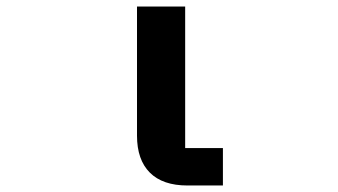

<svg xmlns="http://www.w3.org/2000/svg" viewBox="-20 -570 1040 590"><path d="M556 0Q480 0 440.5 -39.5Q401 -79 401 -153V-550H549V-115H665V0Z"/></svg>

Font: IBM Plex Sans JP
Style: Bold
Weight: 700
Designer: Mike Abbink; Paul van der Laan; Pieter van Rosmalen; Wujin Sim; Yejin Wi; Jinhee Kim; Boomi Park; Yona Kim; Kichan Ma
Foundry: Sandoll Inc.
Version: Version 1.001